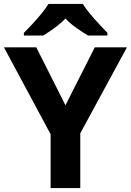

<svg xmlns="http://www.w3.org/2000/svg" viewBox="-20 -954 664 974"><path d="M312 -419.9 460.9 -713.9H624L387.2 -277.8V0H236.8V-272.9L0 -713.9H164.1ZM399.9 -934.1Q414.1 -911.6 436.8 -884.3Q459.5 -856.9 483.4 -831.1Q507.3 -805.2 524.9 -787.1V-773.9H426.3Q399.9 -789.6 368.9 -811.3Q337.9 -833 312 -859.9Q285.6 -833 255.9 -811.8Q226.1 -790.5 200.2 -773.9H101.1V-787.1Q119.6 -805.7 143.6 -831.3Q167.5 -856.9 189.9 -884.3Q212.4 -911.6 226.1 -934.1Z"/></svg>

Font: Open Sans
Style: Bold
Weight: 700
Designer: Monotype Design Team
Foundry: Monotype Imaging Inc.
Version: Version 3.000; ttfautohint (v1.8.4)